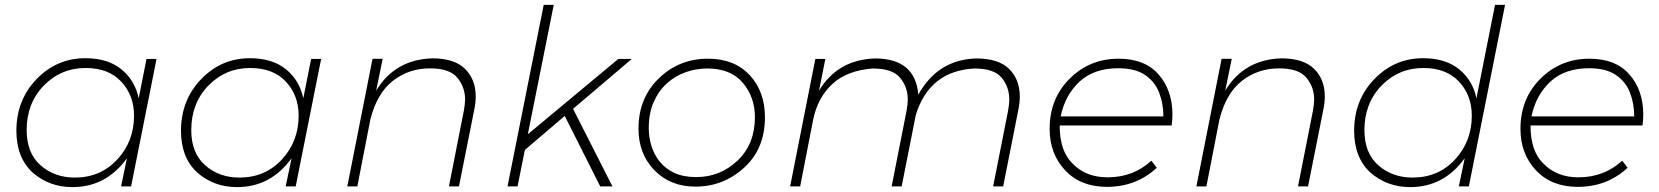

<svg xmlns="http://www.w3.org/2000/svg" viewBox="-20 -762 6782 785"><path d="M276 3Q181 3 113 -57Q47 -118 47 -227Q47 -353 129.5 -438.5Q212 -524 329 -524Q421 -524 476.5 -478.5Q532 -433 547 -360L579 -521H620L516 0H475L499 -115Q414 3 276 3ZM286 -36Q391 -36 459.5 -110Q528 -184 528 -289Q528 -372 476 -428Q424 -484 330 -484Q229 -484 159 -412Q89 -340 89 -230Q89 -136 146 -86Q203 -36 286 -36Z M949 3Q854 3 786 -57Q720 -118 720 -227Q720 -353 802.5 -438.5Q885 -524 1002 -524Q1094 -524 1149.5 -478.5Q1205 -433 1220 -360L1252 -521H1293L1189 0H1148L1172 -115Q1087 3 949 3ZM959 -36Q1064 -36 1132.5 -110Q1201 -184 1201 -289Q1201 -372 1149 -428Q1097 -484 1003 -484Q902 -484 832 -412Q762 -340 762 -230Q762 -136 819 -86Q876 -36 959 -36Z M1856.5 0H1815.5L1876.5 -309.5Q1881.5 -337.5 1881.5 -355.5Q1881.5 -405.5 1850 -444Q1818.5 -482.5 1738.5 -482.5Q1651.5 -482.5 1586.2 -431.5Q1521 -380.5 1494 -272.5L1441 0H1400L1503 -521.5H1544.5L1518 -391.5Q1594.5 -518.5 1747.5 -523.5Q1837.5 -523.5 1881.2 -480.5Q1925 -437.5 1925 -367.5Q1925 -342.5 1919 -313.5Z M2484 0H2434L2289 -288L2126 -149L2096 0H2055L2203 -742H2244L2138 -213L2508 -521H2563L2323 -317Z M2823.5 1Q2720.5 1 2655.5 -66Q2590.5 -133 2590.5 -236Q2590.5 -361 2673.5 -441.5Q2756.5 -522 2874.5 -522Q2982.5 -522 3045 -455Q3107.5 -388 3107.5 -282Q3107.5 -154 3022.5 -76.5Q2937.5 1 2823.5 1ZM2826.5 -38Q2924.5 -38 2995.5 -105.5Q3066.5 -173 3066.5 -283Q3066.5 -365 3017 -423.5Q2967.5 -482 2871.5 -482Q2826.5 -482 2783.8 -467Q2741 -452 2707 -421.5Q2673 -391 2652.8 -345.2Q2632.5 -299.5 2632.5 -238Q2632.5 -201.5 2643.2 -166Q2654 -130.5 2677 -101.5Q2700 -72.5 2737 -55.2Q2774 -38 2826.5 -38Z M4081.5 0H4040.5L4101.5 -309Q4106.5 -337 4106.5 -355Q4106.5 -406 4075.5 -444Q4044.5 -482 3963.5 -482Q3780.5 -472 3724.5 -293L3666.5 0H3625.5L3686.5 -309Q3691.5 -337 3691.5 -355Q3691.5 -406 3660 -444Q3628.5 -482 3548.5 -482Q3442.5 -474 3382.5 -418Q3322.5 -362 3304.5 -272L3251.5 0H3210.5L3313.5 -521H3354.5L3328.5 -391Q3404.5 -518 3557.5 -523Q3722.5 -523 3734.5 -375Q3814.5 -519 3972.5 -523Q4062.5 -523 4106 -480Q4149.5 -437 4149.5 -367Q4149.5 -342 4143.5 -313Z M4505.5 2Q4398.5 2 4335 -65.5Q4271.5 -133 4271.5 -235Q4271.5 -359 4353.5 -440.5Q4435.5 -522 4553.5 -522Q4660.5 -522 4717 -457.5Q4773.5 -393 4773.5 -294Q4773.5 -272 4770.5 -249H4312.5Q4312.5 -143 4366.5 -92Q4420.5 -37 4508.5 -37Q4613.5 -37 4687.5 -105L4709.5 -76Q4625.5 2 4505.5 2ZM4736.5 -286Q4736.5 -339 4719 -383.8Q4701.5 -428.5 4661 -455.8Q4620.5 -483 4552.5 -483Q4452.5 -483 4393.5 -428Q4334.5 -373 4316.5 -286Z M5328 0H5287L5348 -309.5Q5353 -337.5 5353 -355.5Q5353 -405.5 5321.5 -444Q5290 -482.5 5210 -482.5Q5123 -482.5 5057.8 -431.5Q4992.5 -380.5 4965.5 -272.5L4912.5 0H4871.5L4974.5 -521.5H5016L4989.5 -391.5Q5066 -518.5 5219 -523.5Q5309 -523.5 5352.8 -480.5Q5396.5 -437.5 5396.5 -367.5Q5396.5 -342.5 5390.5 -313.5Z M5745.5 3Q5650.5 3 5582.5 -57Q5516.5 -118 5516.5 -227Q5516.5 -353 5599 -438.5Q5681.5 -524 5798.5 -524Q5890.5 -524 5946 -478.5Q6001.5 -433 6016.5 -360L6092.5 -742H6133.5L5985.5 0H5944.5L5968.5 -115Q5883.5 3 5745.5 3ZM5755.5 -36Q5860.5 -36 5929 -110Q5997.5 -184 5997.5 -289Q5997.5 -372 5945.5 -428Q5893.5 -484 5799.5 -484Q5698.5 -484 5628.5 -412Q5558.5 -340 5558.5 -230Q5558.5 -136 5615.5 -86Q5672.5 -36 5755.5 -36Z M6430.5 2Q6323.5 2 6260 -65.5Q6196.5 -133 6196.5 -235Q6196.5 -359 6278.5 -440.5Q6360.5 -522 6478.5 -522Q6585.5 -522 6642 -457.5Q6698.5 -393 6698.5 -294Q6698.5 -272 6695.5 -249H6237.5Q6237.5 -143 6291.5 -92Q6345.5 -37 6433.5 -37Q6538.5 -37 6612.5 -105L6634.5 -76Q6550.5 2 6430.5 2ZM6661.5 -286Q6661.5 -339 6644 -383.8Q6626.5 -428.5 6586 -455.8Q6545.5 -483 6477.5 -483Q6377.5 -483 6318.5 -428Q6259.5 -373 6241.5 -286Z"/></svg>

Font: Argentum Sans ExtraLight
Style: Italic
Weight: 200
Italic angle: -11°
Designer: Julieta Ulanovsky (font), Cristiano Sobral (main changes and remaster)
Foundry: Julieta Ulanovsky (font), Cristiano Sobral (main changes and remaster)
Version: Version 2.007;June 15, 2022;FontCreator 14.0.0.2814 64-bit; 